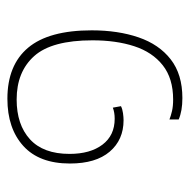

<svg xmlns="http://www.w3.org/2000/svg" viewBox="-17 -486 513 519"><g transform="rotate(-90 239.5 -226.5)"><path d="M234 10Q199 10 176 0V-25Q186 -21 199 -18Q212 -15 230 -15Q287 -15 322.5 -43Q358 -71 374 -120Q390 -169 390 -233Q390 -343 347.5 -390.5Q305 -438 230 -438Q162 -438 122.5 -402Q83 -366 83 -295Q83 -239 108 -206Q133 -173 178 -173Q195 -173 208 -178L212 -156Q204 -152 193 -150.5Q182 -149 174 -149Q121 -149 89 -186.5Q57 -224 57 -294Q57 -377 104.5 -420Q152 -463 232 -463Q323 -463 370 -407Q417 -351 417 -235Q417 -164 398 -108.5Q379 -53 338.5 -21.5Q298 10 234 10Z"/></g></svg>

Font: Noto Sans Thai SemCond Thin
Style: Regular
Weight: 100
Width: 4
Designer: Monotype Design Team
Foundry: Monotype Imaging Inc.
Version: Version 2.002; ttfautohint (v1.8.4.7-5d5b)